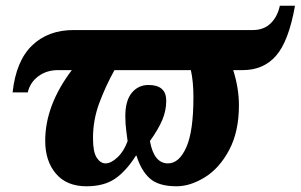

<svg xmlns="http://www.w3.org/2000/svg" viewBox="-20 -641 1051 671"><path d="M138 -149Q138 -273 231 -396H183Q143 -396 114 -374.5Q85 -353 77 -318H24Q36 -428 92 -482Q148 -536 237 -536H864Q902 -536 926 -559.5Q950 -583 958 -621H1011Q989 -497 945 -446.5Q901 -396 829 -396H795Q815 -333 815 -273Q815 -181 781 -117Q747 -53 696 -21.5Q645 10 597 10Q534 10 503.5 -17.5Q473 -45 457 -97H455Q420 -42 381.5 -16Q343 10 282 10Q213 10 175.5 -34Q138 -78 138 -149ZM426 -148Q425 -156 421.5 -181.5Q418 -207 418 -236Q418 -289 440.5 -316.5Q463 -344 499 -344Q561 -344 561 -289Q561 -255 547.5 -222.5Q534 -190 504 -148Q518 -70 567 -70Q606 -70 631 -126Q656 -182 656 -301Q656 -356 647 -396H380Q349 -340 327 -281Q305 -222 305 -158Q305 -110 318 -90Q331 -70 349 -70Q368 -70 390.5 -91Q413 -112 426 -148Z"/></svg>

Font: Noto Serif NarrowExtraBold
Style: Italic
Weight: 800
Width: 4
Italic angle: -12°
Designer: Monotype Design Team
Foundry: Monotype Imaging Inc.
Version: Version 1.001